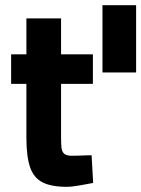

<svg xmlns="http://www.w3.org/2000/svg" viewBox="-20 -710 546 742"><path d="M376 -430V-690H506V-430ZM238 12Q178 12 144 -5.5Q110 -23 96 -64.5Q82 -106 82 -178V-386H23V-500H82V-639H216V-500H339V-386H216V-181Q216 -156 217.5 -140Q219 -124 228 -116Q237 -108 258 -108Q268 -108 282 -108.5Q296 -109 310 -109.5Q324 -110 334 -110L340 -3Q318 1 288 6.5Q258 12 238 12Z"/></svg>

Font: Titillium Web
Style: Bold
Weight: 700
Designer: Mohamed Gaber, Accademia di Belle Arti di Urbino
Foundry: Kief Type Foundry, Accademia di Belle Arti di Urbino
Version: Version 3.000